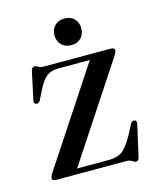

<svg xmlns="http://www.w3.org/2000/svg" viewBox="-99 -689 635 773"><g transform="rotate(-15 218.5 -303.0)"><path d="M398.5 -421 136 -22.5H268.5Q303 -22.5 323.8 -37Q344.5 -51.5 371 -99L392.5 -140.5Q399 -151 408.5 -149.5Q419 -148 416.5 -134L387 -3Q383.5 12.5 374 12.5Q367 12.5 358.2 6.2Q349.5 0 333 0H44Q26.5 0 26.5 -10.5Q26.5 -18.5 35.5 -32L298.5 -431H166Q137.5 -431 118.5 -416.8Q99.5 -402.5 80 -362.5L61.5 -326Q55.5 -314.5 45.5 -316.5Q34 -318.5 37 -333L61.5 -447.5Q65 -464 75.5 -464Q82.5 -464 90.8 -458.8Q99 -453.5 114.5 -453.5H390Q407.5 -453.5 407.5 -443Q407.5 -435 398.5 -421ZM242.5 -508Q217 -508 201.8 -523.8Q186.5 -539.5 186.5 -563.5Q186.5 -588 202 -603.5Q217.5 -619 242.5 -619Q268.5 -619 283.5 -603.5Q298.5 -588 298.5 -563.5Q298.5 -539.5 283.5 -523.8Q268.5 -508 242.5 -508Z"/></g></svg>

Font: Fraunces 72pt S000
Style: Regular
Weight: 400
Version: Version 1.000; ttfautohint (v1.8.3)